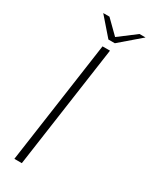

<svg xmlns="http://www.w3.org/2000/svg" viewBox="-188 -757 635 802"><g transform="rotate(30 129.5 -356.5)"><path d="M38 0 122 -591H158L74 0ZM129 -628 55 -713H85L148 -651L230 -713H259L160 -628Z"/></g></svg>

Font: Alumni Sans Thin ExtraLight
Style: Italic
Weight: 250
Italic angle: -8°
Version: Version 1.016